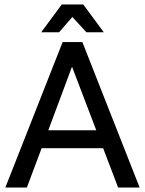

<svg xmlns="http://www.w3.org/2000/svg" viewBox="-20 -838 648 858"><path d="M3.9 0 259.8 -649.9H348.1L604 0H507.8L440.9 -175.8H166L100.1 0ZM164.1 -693.8 255.9 -817.9H352.1L443.8 -693.8H366.2L303.2 -762.2L244.1 -693.8ZM195.8 -255.9H410.2L301.8 -540Z"/></svg>

Font: Apfel Grotezk
Style: Regular
Weight: 400
Designer: Luigi Gorlero
Foundry: © 2023, Luigi Gorlero & Collletttivo
Version: Version 2.000;Glyphs 3.2 (3217)